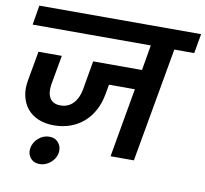

<svg xmlns="http://www.w3.org/2000/svg" viewBox="-90 -838 1118 1045"><g transform="rotate(10 469.0 -315.5)"><path d="M44 -740H938L919 -632H809L697 0H568L635 -382H492L482 -327Q474 -280 453 -240Q432 -200 400 -171.5Q368 -143 326 -127.5Q284 -112 234 -112Q185 -112 147.5 -128Q110 -144 86.5 -173Q63 -202 54 -242Q45 -282 54 -331L83 -492H212L183 -330Q175 -282 192 -253.5Q209 -225 251 -225Q293 -225 320.5 -253.5Q348 -282 357 -330L385 -492H655L679 -632H26ZM195 109Q162 109 143.5 86.5Q125 64 130 32Q136 -1 162.5 -24Q189 -47 222 -47Q255 -47 273.5 -24Q292 -1 287 32Q281 64 254 86.5Q227 109 195 109Z"/></g></svg>

Font: SVN-Poppins SemiBold
Style: Italic
Weight: 600
Italic angle: -10°
Designer: Ninad Kale (Devanagari), Jonny Pinhorn (Latin)
Foundry: Indian Type Foundry
Version: Version 3.002 2017; ttfautohint (v1.8.3)